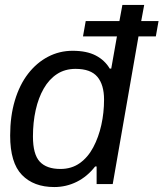

<svg xmlns="http://www.w3.org/2000/svg" viewBox="-20 -743 660 775"><path d="M199 12Q116 12 68.5 -37Q21 -86 21 -196Q21 -274 40 -337.5Q59 -401 93.5 -445.5Q128 -490 174 -514Q220 -538 273 -538Q330 -538 366.5 -519Q403 -500 423 -466H429L452 -596H315L326 -658H462L474 -723H562L550 -658H620L609 -596H539L435 0H370V-71H364Q332 -30 289.5 -9Q247 12 199 12ZM224 -61Q269 -61 302 -84.5Q335 -108 356.5 -148.5Q378 -189 389 -238.5Q400 -288 400 -341Q400 -401 373 -433Q346 -465 285 -465Q242 -465 210 -444Q178 -423 156.5 -385.5Q135 -348 124 -298.5Q113 -249 113 -192Q113 -120 140.5 -90.5Q168 -61 224 -61Z"/></svg>

Font: Archivo VF Beta
Style: Italic
Weight: 400
Italic angle: -10°
Designer: Hector Gatti
Foundry: Omnibus-Type
Version: Version 1.002